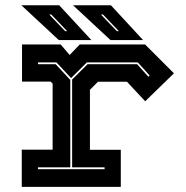

<svg xmlns="http://www.w3.org/2000/svg" viewBox="-20 -708 705 728"><path d="M62.5 0.5V-140.5H179.5V-391L172 -398.5H63.5V-539.5H210L244 -499.5L282.5 -539.5H530L639.5 -430L530.5 -324L461.5 -398H351.5L321 -367.5V-140H438V0.5ZM124 -66.5H376.5V-73.5H253.5V-406.5L312 -464.5H500L542.5 -417L547.5 -421.5L502.5 -471.5H309.5L249.5 -412L194 -471.5H124V-464.5H191L246.5 -405V-73.5H124ZM522.5 -556H399L257 -688H400.5ZM430.5 -590 370.5 -653H362.5L423 -590ZM326.5 -556H203L61 -688H204.5ZM234.5 -590 174.5 -653H166.5L227 -590Z"/></svg>

Font: Tourney Expanded ExtraBold
Style: Regular
Weight: 800
Width: 7
Designer: Tyler Finck
Foundry: Etcetera Type Co
Version: Version 1.010; ttfautohint (v1.8.3)